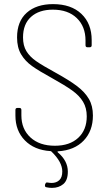

<svg xmlns="http://www.w3.org/2000/svg" viewBox="-20 -728 529 934"><path d="M263 8Q258 8 261 13Q310 54 310 107Q310 149 288 167.5Q266 186 233 186Q219 186 206 183Q197 182 199 171V170L201 166Q203 158 212 160Q224 162 231 162Q254 162 268.5 148.5Q283 135 283 106Q283 60 230 9Q228 7 225 7Q147 2 101 -45Q55 -92 55 -166V-193Q55 -203 65 -203H74Q84 -203 84 -193V-167Q84 -100 128 -59.5Q172 -19 247 -19Q319 -19 360.5 -57.5Q402 -96 402 -162Q402 -203 384 -233Q366 -263 331 -288Q296 -313 233 -348Q169 -383 135.5 -407Q102 -431 82.5 -464Q63 -497 63 -546Q63 -624 110 -666Q157 -708 238 -708Q326 -708 376 -660.5Q426 -613 426 -533V-508Q426 -498 416 -498H406Q396 -498 396 -508V-531Q396 -599 353.5 -640Q311 -681 237 -681Q170 -681 131 -646Q92 -611 92 -546Q92 -506 108.5 -479Q125 -452 156 -430.5Q187 -409 251 -374Q318 -337 355.5 -308.5Q393 -280 412.5 -246.5Q432 -213 432 -166Q432 -91 387 -44Q342 3 263 8Z"/></svg>

Font: Barlow Semi Condensed Thin
Style: Regular
Weight: 250
Width: 4
Designer: Jeremy Tribby
Foundry: Tribby Type
Version: Version 1.408